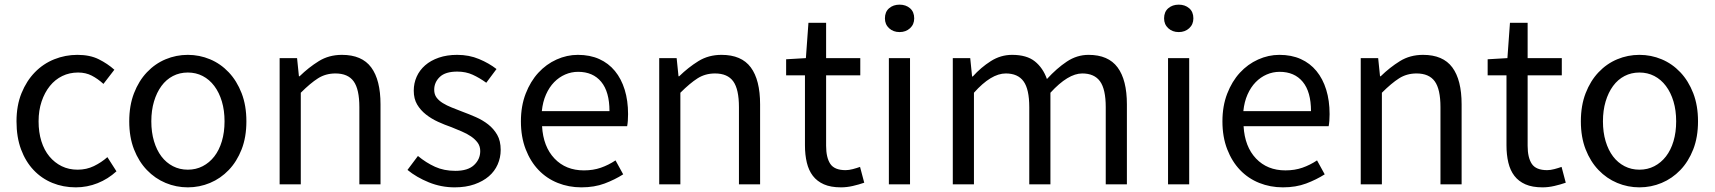

<svg xmlns="http://www.w3.org/2000/svg" viewBox="-20 -793 7376 826"><path d="M306 13Q252 13 205.5 -6Q159 -25 124.5 -61.5Q90 -98 70.5 -150.5Q51 -203 51 -271Q51 -339 72.5 -392Q94 -445 130 -482Q166 -519 213.5 -538Q261 -557 313 -557Q367 -557 405 -538Q443 -519 472 -493L425 -432Q401 -454 375 -467.5Q349 -481 316 -481Q279 -481 248 -466Q217 -451 194.5 -423Q172 -395 159 -356.5Q146 -318 146 -271Q146 -224 158 -185.5Q170 -147 192.5 -120Q215 -93 245.5 -78Q276 -63 314 -63Q352 -63 384 -78.5Q416 -94 442 -117L481 -56Q445 -23 400 -5Q355 13 306 13Z M788 13Q738 13 692.5 -6Q647 -25 612 -61.5Q577 -98 556.5 -150.5Q536 -203 536 -271Q536 -339 556.5 -392Q577 -445 612 -482Q647 -519 692.5 -538Q738 -557 788 -557Q838 -557 883.5 -538Q929 -519 964 -482Q999 -445 1019.5 -392Q1040 -339 1040 -271Q1040 -203 1019.5 -150.5Q999 -98 964 -61.5Q929 -25 883.5 -6Q838 13 788 13ZM788 -63Q823 -63 852 -78Q881 -93 902 -120Q923 -147 934.5 -185.5Q946 -224 946 -271Q946 -318 934.5 -356.5Q923 -395 902 -423Q881 -451 852 -466Q823 -481 788 -481Q753 -481 724 -466Q695 -451 674.5 -423Q654 -395 642.5 -356.5Q631 -318 631 -271Q631 -224 642.5 -185.5Q654 -147 674.5 -120Q695 -93 724 -78Q753 -63 788 -63Z M1183 -543H1258L1266 -465H1269Q1308 -503 1351.5 -530Q1395 -557 1451 -557Q1537 -557 1577 -503Q1617 -449 1617 -344V0H1526V-332Q1526 -409 1501.5 -443Q1477 -477 1423 -477Q1381 -477 1348 -456Q1315 -435 1274 -394V0H1183Z M1936 13Q1878 13 1825 -8.5Q1772 -30 1733 -62L1778 -122Q1813 -93 1851.5 -75.5Q1890 -58 1939 -58Q1993 -58 2019.5 -83Q2046 -108 2046 -143Q2046 -164 2035 -179Q2024 -194 2006.5 -206Q1989 -218 1966.5 -227.5Q1944 -237 1922 -246Q1893 -256 1864.5 -269Q1836 -282 1812.5 -300.5Q1789 -319 1774.5 -343.5Q1760 -368 1760 -403Q1760 -435 1772.5 -463Q1785 -491 1809 -512Q1833 -533 1868 -545Q1903 -557 1947 -557Q1998 -557 2041 -539Q2084 -521 2116 -496L2072 -437Q2043 -458 2013.5 -471.5Q1984 -485 1947 -485Q1896 -485 1872 -462Q1848 -439 1848 -407Q1848 -387 1858 -373.5Q1868 -360 1885 -349.5Q1902 -339 1923.5 -330.5Q1945 -322 1968 -313Q1998 -302 2027.5 -289Q2057 -276 2080.5 -257.5Q2104 -239 2119 -213Q2134 -187 2134 -148Q2134 -115 2121 -85.5Q2108 -56 2083 -34.5Q2058 -13 2021 0Q1984 13 1936 13Z M2481 13Q2427 13 2379.5 -6Q2332 -25 2297 -61.5Q2262 -98 2241.5 -151Q2221 -204 2221 -271Q2221 -337 2241.5 -390Q2262 -443 2296 -480Q2330 -517 2374.5 -537Q2419 -557 2466 -557Q2518 -557 2558 -539Q2598 -521 2625.5 -487.5Q2653 -454 2667.5 -407Q2682 -360 2682 -302Q2682 -287 2681 -273.5Q2680 -260 2678 -250H2312Q2317 -162 2365.5 -111Q2414 -60 2492 -60Q2532 -60 2565 -71.5Q2598 -83 2628 -103L2661 -43Q2625 -20 2581 -3.5Q2537 13 2481 13ZM2602 -315Q2602 -398 2566.5 -441Q2531 -484 2467 -484Q2438 -484 2411.5 -472.5Q2385 -461 2364 -439.5Q2343 -418 2329 -386.5Q2315 -355 2311 -315Z M2816 -543H2891L2899 -465H2902Q2941 -503 2984.5 -530Q3028 -557 3084 -557Q3170 -557 3210 -503Q3250 -449 3250 -344V0H3159V-332Q3159 -409 3134.5 -443Q3110 -477 3056 -477Q3014 -477 2981 -456Q2948 -435 2907 -394V0H2816Z M3598 13Q3554 13 3524.5 0Q3495 -13 3477 -36.5Q3459 -60 3451 -93.5Q3443 -127 3443 -168V-469H3362V-538L3447 -543L3458 -695H3534V-543H3681V-469H3534V-166Q3534 -115 3552 -88Q3570 -61 3618 -61Q3632 -61 3649 -65.5Q3666 -70 3680 -75L3698 -7Q3675 1 3649 7Q3623 13 3598 13Z M3804 -543H3895V0H3804ZM3850 -655Q3823 -655 3805 -671.5Q3787 -688 3787 -714Q3787 -742 3805 -757.5Q3823 -773 3850 -773Q3877 -773 3895 -757.5Q3913 -742 3913 -714Q3913 -688 3895 -671.5Q3877 -655 3850 -655Z M4079 -543H4154L4162 -464H4165Q4200 -503 4242.5 -530Q4285 -557 4334 -557Q4397 -557 4432 -529Q4467 -501 4484 -453Q4526 -499 4569.5 -528Q4613 -557 4663 -557Q4748 -557 4788 -503Q4828 -449 4828 -344V0H4737V-332Q4737 -409 4712.5 -443Q4688 -477 4636 -477Q4575 -477 4499 -394V0H4408V-332Q4408 -409 4383.5 -443Q4359 -477 4307 -477Q4244 -477 4170 -394V0H4079Z M5005 -543H5096V0H5005ZM5051 -655Q5024 -655 5006 -671.5Q4988 -688 4988 -714Q4988 -742 5006 -757.5Q5024 -773 5051 -773Q5078 -773 5096 -757.5Q5114 -742 5114 -714Q5114 -688 5096 -671.5Q5078 -655 5051 -655Z M5499 13Q5445 13 5397.5 -6Q5350 -25 5315 -61.5Q5280 -98 5259.5 -151Q5239 -204 5239 -271Q5239 -337 5259.5 -390Q5280 -443 5314 -480Q5348 -517 5392.5 -537Q5437 -557 5484 -557Q5536 -557 5576 -539Q5616 -521 5643.5 -487.5Q5671 -454 5685.5 -407Q5700 -360 5700 -302Q5700 -287 5699 -273.5Q5698 -260 5696 -250H5330Q5335 -162 5383.5 -111Q5432 -60 5510 -60Q5550 -60 5583 -71.5Q5616 -83 5646 -103L5679 -43Q5643 -20 5599 -3.5Q5555 13 5499 13ZM5620 -315Q5620 -398 5584.5 -441Q5549 -484 5485 -484Q5456 -484 5429.5 -472.5Q5403 -461 5382 -439.5Q5361 -418 5347 -386.5Q5333 -355 5329 -315Z M5834 -543H5909L5917 -465H5920Q5959 -503 6002.5 -530Q6046 -557 6102 -557Q6188 -557 6228 -503Q6268 -449 6268 -344V0H6177V-332Q6177 -409 6152.5 -443Q6128 -477 6074 -477Q6032 -477 5999 -456Q5966 -435 5925 -394V0H5834Z M6616 13Q6572 13 6542.5 0Q6513 -13 6495 -36.5Q6477 -60 6469 -93.5Q6461 -127 6461 -168V-469H6380V-538L6465 -543L6476 -695H6552V-543H6699V-469H6552V-166Q6552 -115 6570 -88Q6588 -61 6636 -61Q6650 -61 6667 -65.5Q6684 -70 6698 -75L6716 -7Q6693 1 6667 7Q6641 13 6616 13Z M7033 13Q6983 13 6937.5 -6Q6892 -25 6857 -61.5Q6822 -98 6801.5 -150.5Q6781 -203 6781 -271Q6781 -339 6801.5 -392Q6822 -445 6857 -482Q6892 -519 6937.5 -538Q6983 -557 7033 -557Q7083 -557 7128.5 -538Q7174 -519 7209 -482Q7244 -445 7264.5 -392Q7285 -339 7285 -271Q7285 -203 7264.5 -150.5Q7244 -98 7209 -61.5Q7174 -25 7128.5 -6Q7083 13 7033 13ZM7033 -63Q7068 -63 7097 -78Q7126 -93 7147 -120Q7168 -147 7179.5 -185.5Q7191 -224 7191 -271Q7191 -318 7179.5 -356.5Q7168 -395 7147 -423Q7126 -451 7097 -466Q7068 -481 7033 -481Q6998 -481 6969 -466Q6940 -451 6919.5 -423Q6899 -395 6887.5 -356.5Q6876 -318 6876 -271Q6876 -224 6887.5 -185.5Q6899 -147 6919.5 -120Q6940 -93 6969 -78Q6998 -63 7033 -63Z"/></svg>

Font: SpoqaHanSansJP-Regular
Style: Regular
Weight: 400
Designer: [Source Han Sans]
Ryoko NISHIZUKA  (kana & ideographs); Paul D. Hunt (Latin, Greek & Cyrillic); Wenlong ZHANG  (bopomofo
Foundry: Spoqa (http://bi.spoqa.com)
Version: Version 1.002.20150607